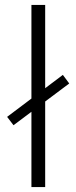

<svg xmlns="http://www.w3.org/2000/svg" viewBox="-20 -762 311 782"><path d="M108 0V-742H164V0ZM35 -252 9 -286 236 -457 262 -422Z"/></svg>

Font: Montserrat-Alt1 Light
Style: Regular
Weight: 300
Designer: Differentunic
Foundry: Differentunic
Version: Version 7.222